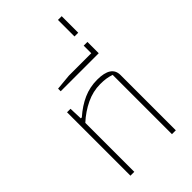

<svg xmlns="http://www.w3.org/2000/svg" viewBox="-273 -1005 1092 1092"><g transform="rotate(-45 273.0 -459.0)"><path d="M91 -510H119L122 -430H130Q180 -474 232 -497Q284 -520 343 -520Q456 -520 456 -445V0H425V-477Q404 -484 384.5 -487Q365 -490 337 -490Q280 -490 225 -464Q170 -438 122 -394V0H91Z M150 -641 246 -650H426V-711H456V-620H150Z M426 -918H456V-785H426Z"/></g></svg>

Font: Athiti ExtraLight
Style: Regular
Weight: 250
Version: Version 1.032